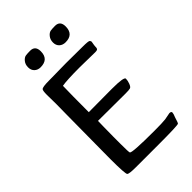

<svg xmlns="http://www.w3.org/2000/svg" viewBox="-261 -993 1092 1092"><g transform="rotate(-45 285.0 -447.0)"><path d="M458 -626 335 -628Q233 -628 193 -621Q191 -553 191 -411L362 -412H379Q475 -412 475 -396.5Q475 -381 468 -362.5Q461 -344 452 -341Q443 -338 414 -338L193 -339Q192 -310 192 -293L191 -212V-156Q191 -90 194 -84Q200 -72 380 -72Q442 -72 469 -75L511 -83Q526 -83 526 -73.5Q526 -64 517 -43Q507 -9 503 -6Q492 0 343 0H160Q106 0 97.5 -7.5Q89 -15 89 -136L92 -493L93 -574L92 -649Q92 -683 98 -689Q106 -698 156 -698L297 -700L429 -699Q476 -699 481 -693.5Q486 -688 486 -683L482 -659Q481 -654 481 -647.5Q481 -641 480.5 -638Q480 -635 478 -632Q475 -626 458 -626ZM202 -894Q243 -894 243 -849Q243 -785 178 -785Q156 -785 141.5 -798.5Q127 -812 127 -835.5Q127 -859 140 -874.5Q153 -890 166.5 -892Q180 -894 202 -894ZM402 -894Q443 -894 443 -849Q443 -785 379 -785Q356 -785 341.5 -798.5Q327 -812 327 -835Q327 -858 340 -874Q353 -890 367 -892Q381 -894 402 -894Z"/></g></svg>

Font: Cagliostro
Style: Regular
Weight: 400
Designer: Matthew Desmond
Foundry: Matthew Desmond
Version: Version